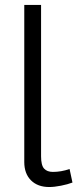

<svg xmlns="http://www.w3.org/2000/svg" viewBox="-20 -750 313 776"><path d="M78.1 -730H146V-118.2Q146 -82 158.2 -68.6Q170.4 -55.2 193.8 -55.2Q227.1 -55.2 261.2 -66.9L272.9 -12.2Q253.9 -4.9 226.6 0.5Q199.2 5.9 179.2 5.9Q132.3 5.9 105.2 -21.2Q78.1 -48.3 78.1 -95.2Z"/></svg>

Font: Rawline
Style: Regular
Weight: 400
Designer: Matt McInerney, Pablo Impallari, Rodrigo Fuenzalida
Foundry: Matt McInerney, Pablo Impallari, Rodrigo Fuenzalida
Version: Version 4.020;PS 004.020;hotconv 1.0.88;makeotf.lib2.5.64775